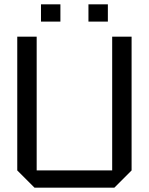

<svg xmlns="http://www.w3.org/2000/svg" viewBox="-20 -870 690 890"><path d="M60 -80V-700H150V-80H500V-700H590V-80L510 0H140ZM170 -770V-850H260V-770ZM390 -770V-850H480V-770Z"/></svg>

Font: Tektur
Style: Regular
Weight: 400
Designer: Adam Jagosz
Foundry: Adam Jagosz
Version: Version 1.005;gftools[0.9.30]